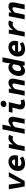

<svg xmlns="http://www.w3.org/2000/svg" viewBox="2596 -3392 807 6040"><g transform="rotate(-90 3000.0 -371.5)"><path d="M155 0 67 -498H214L245 -261Q250 -224 253 -186Q256 -148 260 -108H264Q281 -146 299.5 -185Q318 -224 338 -261L459 -498H606L327 0Z M867 12Q803 12 752.5 -11.5Q702 -35 672.5 -84Q643 -133 643 -210Q643 -278 666.5 -333Q690 -388 730.5 -427.5Q771 -467 823.5 -488.5Q876 -510 933 -510Q1031 -510 1084.5 -455.5Q1138 -401 1138 -314Q1138 -282 1131.5 -251Q1125 -220 1121 -207H754L770 -301H1037L996 -279Q998 -288 1000 -297.5Q1002 -307 1002 -317Q1002 -356 982 -376.5Q962 -397 929 -397Q908 -397 883.5 -386Q859 -375 838.5 -353Q818 -331 805 -297Q792 -263 792 -216Q792 -172 806.5 -147Q821 -122 846.5 -112Q872 -102 901 -102Q943 -102 978 -116Q1013 -130 1047 -152L1095 -53Q1051 -22 992.5 -5Q934 12 867 12Z M1269 0 1366 -499 1487 -498 1474 -367H1478Q1504 -411 1537 -443.5Q1570 -476 1606.5 -493Q1643 -510 1680 -510Q1713 -510 1739 -504.5Q1765 -499 1778 -489L1726 -361Q1710 -370 1691 -374Q1672 -378 1651 -378Q1603 -378 1553 -334Q1503 -290 1460 -213L1417 0Z M1812 0 1952 -698H2101L2060 -503L2036 -419H2040Q2064 -445 2093 -465.5Q2122 -486 2154 -498Q2186 -510 2218 -510Q2280 -510 2313.5 -477.5Q2347 -445 2347 -381Q2347 -365 2345 -346Q2343 -327 2339 -308L2277 0H2129L2187 -290Q2190 -305 2192 -316.5Q2194 -328 2194 -338Q2194 -361 2182.5 -372.5Q2171 -384 2148 -384Q2120 -384 2085.5 -363Q2051 -342 2019 -300L1960 0Z M2741 12Q2667 12 2622.5 -27Q2578 -66 2578 -134Q2578 -149 2581 -164Q2584 -179 2588 -195L2636 -383H2475L2499 -498H2808L2734 -189Q2733 -182 2731.5 -176Q2730 -170 2730 -164Q2730 -134 2746 -121.5Q2762 -109 2787 -109Q2805 -109 2822 -114Q2839 -119 2862 -128L2892 -17Q2859 -3 2823.5 4.5Q2788 12 2741 12ZM2744 -573Q2708 -573 2679.5 -593.5Q2651 -614 2651 -655Q2651 -682 2665.5 -704.5Q2680 -727 2704 -741Q2728 -755 2757 -755Q2798 -755 2824.5 -734Q2851 -713 2851 -673Q2851 -630 2819.5 -601.5Q2788 -573 2744 -573Z M3012 0 3110 -498H3229L3225 -415H3229Q3253 -439 3284.5 -460.5Q3316 -482 3350 -496Q3384 -510 3418 -510Q3480 -510 3513.5 -477.5Q3547 -445 3547 -381Q3547 -365 3545 -346Q3543 -327 3539 -308L3477 0H3329L3387 -290Q3390 -305 3392 -316.5Q3394 -328 3394 -338Q3394 -361 3382.5 -372.5Q3371 -384 3348 -384Q3320 -384 3285.5 -363Q3251 -342 3219 -300L3160 0Z M3792 12Q3719 12 3675 -38Q3631 -88 3631 -181Q3631 -249 3653 -309Q3675 -369 3712.5 -414Q3750 -459 3797.5 -484.5Q3845 -510 3898 -510Q3946 -510 3977 -494.5Q4008 -479 4026 -452H4029L4039 -546L4069 -698H4217L4077 0H3956L3957 -67H3953Q3919 -30 3876.5 -9Q3834 12 3792 12ZM3849 -109Q3875 -109 3906.5 -126.5Q3938 -144 3965 -182L3999 -346Q3987 -369 3965 -379Q3943 -389 3925 -389Q3897 -389 3872 -375Q3847 -361 3827.5 -335.5Q3808 -310 3796.5 -275.5Q3785 -241 3785 -200Q3785 -153 3802.5 -131Q3820 -109 3849 -109Z M4467 12Q4403 12 4352.5 -11.5Q4302 -35 4272.5 -84Q4243 -133 4243 -210Q4243 -278 4266.5 -333Q4290 -388 4330.5 -427.5Q4371 -467 4423.5 -488.5Q4476 -510 4533 -510Q4631 -510 4684.5 -455.5Q4738 -401 4738 -314Q4738 -282 4731.5 -251Q4725 -220 4721 -207H4354L4370 -301H4637L4596 -279Q4598 -288 4600 -297.5Q4602 -307 4602 -317Q4602 -356 4582 -376.5Q4562 -397 4529 -397Q4508 -397 4483.5 -386Q4459 -375 4438.5 -353Q4418 -331 4405 -297Q4392 -263 4392 -216Q4392 -172 4406.5 -147Q4421 -122 4446.5 -112Q4472 -102 4501 -102Q4543 -102 4578 -116Q4613 -130 4647 -152L4695 -53Q4651 -22 4592.5 -5Q4534 12 4467 12Z M4869 0 4966 -499 5087 -498 5074 -367H5078Q5104 -411 5137 -443.5Q5170 -476 5206.5 -493Q5243 -510 5280 -510Q5313 -510 5339 -504.5Q5365 -499 5378 -489L5326 -361Q5310 -370 5291 -374Q5272 -378 5251 -378Q5203 -378 5153 -334Q5103 -290 5060 -213L5017 0Z M5412 0 5510 -498H5629L5625 -415H5629Q5653 -439 5684.5 -460.5Q5716 -482 5750 -496Q5784 -510 5818 -510Q5880 -510 5913.5 -477.5Q5947 -445 5947 -381Q5947 -365 5945 -346Q5943 -327 5939 -308L5877 0H5729L5787 -290Q5790 -305 5792 -316.5Q5794 -328 5794 -338Q5794 -361 5782.5 -372.5Q5771 -384 5748 -384Q5720 -384 5685.5 -363Q5651 -342 5619 -300L5560 0Z"/></g></svg>

Font: Source Code Pro ExtraBold
Style: Italic
Weight: 800
Italic angle: -11°
Monospace: yes
Designer: Paul D. Hunt, Teo Tuominen
Foundry: Adobe Systems Incorporated
Version: Version 1.016;hotconv 1.0.116;makeotfexe 2.5.65601